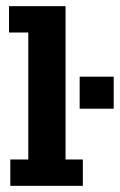

<svg xmlns="http://www.w3.org/2000/svg" viewBox="-20 -603 389 623"><path d="M13.5 0V-85.5H71.8V-497.5H9.2V-583H192.7V-85.5H248.8V0ZM238.5 -250.3V-354.2H348.9V-250.3Z"/></svg>

Font: Rokkitt SemiBold
Style: Regular
Weight: 600
Designer: Vernon Adams
Foundry: Vernon Adams
Version: Version 3.103